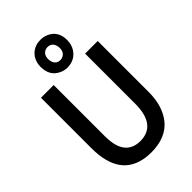

<svg xmlns="http://www.w3.org/2000/svg" viewBox="-266 -995 1105 1105"><g transform="rotate(-45 286.5 -442.0)"><path d="M517.6 -245.1V-659.2H415V-250Q414.1 -79.1 285.2 -78.1Q174.8 -78.1 161.1 -204.1Q159.2 -223.6 159.2 -245.1V-659.2H55.7V-249Q55.7 -15.6 238.3 9.8Q259.8 12.7 282.2 12.7Q433.6 12.7 489.3 -104.5Q517.6 -163.1 517.6 -245.1ZM397.5 -788.1Q397.5 -859.4 338.9 -886.7Q315.4 -897.5 290 -897.5Q230.5 -897.5 198.2 -851.6Q179.7 -823.2 179.7 -786.1Q179.7 -711.9 239.3 -684.6Q261.7 -673.8 286.1 -673.8Q346.7 -673.8 378.9 -721.7Q397.5 -750 397.5 -788.1ZM242.2 -786.1Q242.2 -826.2 274.4 -836.9Q281.2 -838.9 288.1 -838.9Q320.3 -838.9 331.1 -808.6Q335 -797.9 335 -786.1Q335 -746.1 301.8 -735.4Q294.9 -733.4 288.1 -733.4Q256.8 -733.4 246.1 -763.7Q242.2 -774.4 242.2 -786.1Z"/></g></svg>

Font: Yaldevi Colombo SemiBold
Style: Regular
Weight: 600
Designer: Sol Matas, Denzil Rajitha, Kosala Senevirathne and Pathum Egodawatta
Foundry: Mooniak
Version: Version 1.020 ; ttfautohint (v1.6)